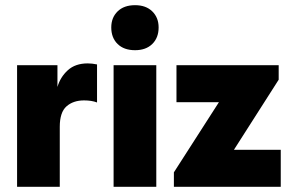

<svg xmlns="http://www.w3.org/2000/svg" viewBox="-20 -722 1124 742"><path d="M319 -477Q336 -477 355 -473V-326Q334 -334 305 -334Q263 -334 237 -311Q211 -288 211 -232V0H46V-470H202V-386Q213 -424 242 -450.5Q271 -477 319 -477Z M419 -470H584V0H419ZM502 -528Q459 -528 434.5 -552Q410 -576 410 -616Q410 -654 434.5 -678Q459 -702 502 -702Q544 -702 568.5 -678Q593 -654 593 -616Q593 -576 568.5 -552Q544 -528 502 -528Z M652 -56 826 -327H662V-470H1057V-414L884 -143H1065V0H652Z"/></svg>

Font: Tilda Sans Black
Style: Regular
Weight: 900
Designer: ParaType Ltd
Foundry: ParaType Ltd
Version: Version 1.009